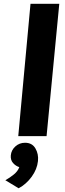

<svg xmlns="http://www.w3.org/2000/svg" viewBox="-20 -712 340 1004"><path d="M75.5 0 139.5 -692H290L223.5 0ZM77.5 272.5 8 230.5Q32 217 52.5 200.2Q73 183.5 81 162Q62 156 48.2 140.5Q34.5 125 36.5 100.5Q39 73 60.2 53.8Q81.5 34.5 111 34.5Q148 34.5 165.2 64Q182.5 93.5 178.5 130.5Q174 173 145.8 212Q117.5 251 77.5 272.5Z"/></svg>

Font: Karla ExtraBold
Style: Italic
Weight: 800
Italic angle: -8°
Designer: Jonathan Pinhorn
Version: Version 2.004;gftools[0.9.33]